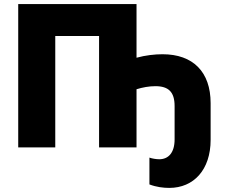

<svg xmlns="http://www.w3.org/2000/svg" viewBox="-20 -720 1101 938"><path d="M710 50V181C744 194 778 198 807 198C926 198 1009 110 1009 -37V-216C1009 -369 923 -455 774 -455C736 -455 691 -450 647 -438V-700H69V0H250V-544H464V0H647V-284C676 -293 708 -299 739 -299C803 -299 833 -271 833 -202V-39C833 26 803 58 758 58C744 58 724 55 710 50Z"/></svg>

Font: Fixel Display ExtraBold
Style: Regular
Weight: 800
Designer: AlfaBravo + MacPaw
Foundry: Kyrylo Tkachov, Marchela Mozhyna, Serhii Makarenko, Maria Weinstein, Zakhar Kryvoshyya
Version: Version 1.211